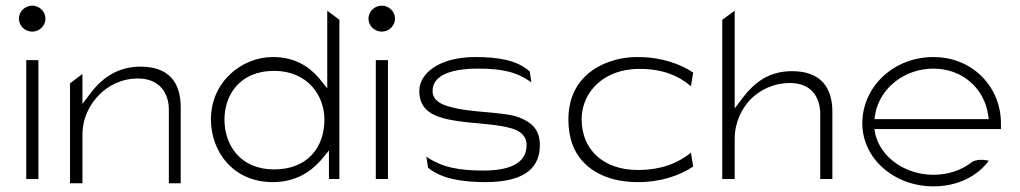

<svg xmlns="http://www.w3.org/2000/svg" viewBox="-20 -664 3614 680"><path d="M47 -598C47 -573 68 -552 94 -552C120 -552 141 -573 141 -598C141 -623 120 -644 94 -644C68 -644 47 -623 47 -598ZM73 -30H116V-451H73Z M228 -15H272V-187C272 -247 299 -296 332 -329C362 -359 408 -386 469 -386C544 -386 578 -335 578 -276V-15H620V-284C620 -373 577 -428 478 -428C396 -428 342 -387 303 -337L272 -296V-402L228 -369Z M727 -241C727 -128 805 -19 946 -19C1024 -19 1078 -53 1116 -96L1145 -131V-30H1182V-594L1139 -626V-351L1110 -387C1073 -430 1023 -462 946 -462C837 -462 727 -375 727 -241ZM775 -241C775 -324 826 -413 951 -413C1069 -413 1129 -326 1129 -241C1129 -142 1069 -64 951 -64C830 -64 775 -151 775 -241Z M1285 -598C1285 -573 1306 -552 1332 -552C1358 -552 1379 -573 1379 -598C1379 -623 1358 -644 1332 -644C1306 -644 1285 -623 1285 -598ZM1311 -30H1354V-451H1311Z M1465 -342C1465 -271 1517 -248 1596 -236C1656 -226 1736 -226 1793 -209C1816 -202 1845 -187 1845 -150C1845 -80 1774 -60 1692 -60C1606 -60 1546 -71 1490 -109L1496 -70C1544 -30 1619 -19 1699 -19C1853 -19 1892 -81 1892 -150C1892 -206 1862 -231 1819 -248C1761 -270 1648 -263 1569 -287C1545 -294 1512 -307 1512 -342C1512 -406 1599 -421 1671 -421C1757 -421 1810 -410 1862 -372L1856 -411C1812 -451 1744 -462 1664 -462C1532 -462 1465 -402 1465 -342Z M1993 -241C1993 -208 1998 -178 2008 -151C2037 -74 2116 -19 2239 -19C2322 -19 2388 -43 2435 -74L2427 -123C2382 -87 2323 -62 2239 -62C2116 -62 2040 -135 2040 -241C2040 -266 2045 -290 2055 -312C2083 -373 2148 -420 2245 -420C2325 -420 2381 -397 2423 -362L2427 -358L2435 -407C2390 -437 2323 -462 2239 -462C2201 -462 2168 -456 2137 -445C2051 -414 1993 -347 1993 -241Z M2538 -30H2582V-171C2582 -230 2606 -279 2639 -313C2669 -343 2717 -370 2778 -370C2854 -370 2885 -319 2885 -260V-30H2928V-268C2928 -357 2884 -412 2785 -412C2703 -412 2652 -371 2613 -321L2582 -280V-626L2538 -594Z M3034 -227C3034 -104 3145 -4 3286 -4C3371 -4 3441 -39 3482 -95C3463 -99 3435 -101 3418 -87C3384 -61 3338 -45 3286 -45C3186 -45 3100 -106 3080 -189L3077 -207H3525V-227C3525 -357 3424 -462 3286 -462C3145 -462 3034 -357 3034 -227ZM3077 -242 3080 -262C3098 -354 3185 -421 3286 -421C3387 -421 3464 -353 3479 -261L3482 -242Z"/></svg>

Font: Charger Sport
Style: HLExt
Weight: 100
Designer: Jasper
Foundry: Cannot Into Space Fonts
Version: Version 1.1